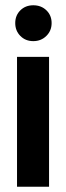

<svg xmlns="http://www.w3.org/2000/svg" viewBox="-20 -712 252 732"><path d="M106.9 -691.9Q137.2 -691.9 157 -672.6Q176.8 -653.3 176.8 -624Q176.8 -594.7 156.7 -575Q136.7 -555.2 106.9 -555.2Q77.1 -555.2 57.6 -575Q38.1 -594.7 38.1 -624Q38.1 -653.3 57.6 -672.6Q77.1 -691.9 106.9 -691.9ZM44.9 -495.1H167V0H44.9Z"/></svg>

Font: Moniqa Black Paragraph
Style: Regular
Weight: 900
Designer: Rajesh Rajput
Foundry: Rajesh Rajput
Version: Version 1.000